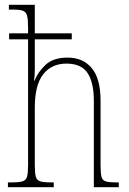

<svg xmlns="http://www.w3.org/2000/svg" viewBox="-20 -780 538 800"><path d="M13 0V-20H27Q59 -20 74 -24.5Q89 -29 93 -44.5Q97 -60 97 -95V-616H18V-641H97V-663Q97 -698 93 -714Q89 -730 76 -735Q63 -740 36 -740H17V-760H125V-641H279V-616H125V-489Q125 -468 122 -444H124Q138 -480 170 -510Q202 -540 262 -540Q326 -540 362.5 -496Q399 -452 399 -361V-94Q399 -61 402.5 -45Q406 -29 420 -24.5Q434 -20 464 -20H475V0H371V-360Q371 -436 345 -475.5Q319 -515 257 -515Q195 -515 160 -470.5Q125 -426 125 -331V-95Q125 -60 129 -44.5Q133 -29 147.5 -24.5Q162 -20 193 -20H204V0Z"/></svg>

Font: Noto Serif Sinhala Condensed Thin
Style: Regular
Weight: 100
Width: 3
Designer: Jelle Bosma - Monotype Design Team
Foundry: Monotype Imaging Inc.
Version: Version 2.007; ttfautohint (v1.8.4.7-5d5b)